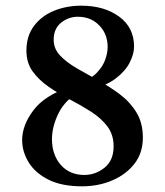

<svg xmlns="http://www.w3.org/2000/svg" viewBox="-20 -649 582 676"><path d="M452 -485Q452 -459 436.5 -428.5Q421 -398 386.5 -372Q352 -346 293 -333L261 -356Q300 -371 321 -393Q342 -415 350.5 -439Q359 -463 359 -484Q359 -529 329.5 -559.5Q300 -590 254 -590Q221 -590 195 -569Q169 -548 169 -509Q169 -477 192 -453Q215 -429 250.5 -408.5Q286 -388 326 -366Q366 -344 402 -317Q438 -290 460.5 -253Q483 -216 483 -165Q483 -110 453 -72Q423 -34 374.5 -13.5Q326 7 269 7Q198 7 151.5 -16Q105 -39 81.5 -76.5Q58 -114 58 -156Q58 -208 97.5 -260.5Q137 -313 222 -341L261 -326Q210 -298 186.5 -251Q163 -204 163 -159Q163 -104 194 -68.5Q225 -33 277 -33Q316 -33 348 -58.5Q380 -84 380 -134Q380 -175 358 -204Q336 -233 301 -255.5Q266 -278 226.5 -298.5Q187 -319 152 -343Q117 -367 95 -397.5Q73 -428 73 -471Q73 -522 99.5 -557.5Q126 -593 170 -611Q214 -629 266 -629Q347 -629 399.5 -590.5Q452 -552 452 -485Z"/></svg>

Font: Ruwudu Medium
Style: Regular
Weight: 500
Designer: Becca Hirsbrunner Spalinger
Foundry: SIL International
Version: Version 3.000